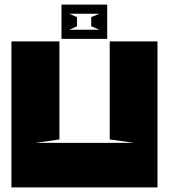

<svg xmlns="http://www.w3.org/2000/svg" viewBox="-20 -820 740 840"><path d="M136 -195 240 -210V-639H30V0H669V-639H460V-210L566 -195ZM449 -800H249V-650H449ZM283 -760H415L379 -745V-705L415 -690H283L317 -705V-745Z"/></svg>

Font: Banana Brick
Style: Regular
Weight: 400
Designer: artmaker
Foundry: artmaker
Version: Version 4.000 2011 initial release